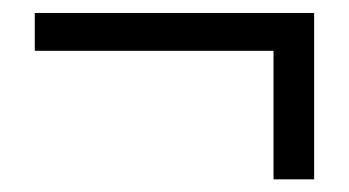

<svg xmlns="http://www.w3.org/2000/svg" viewBox="-20 -390 549 302"><path d="M410.2 -107.9V-310.1H34.7V-369.6H474.1V-107.9Z"/></svg>

Font: Akatab
Style: Regular
Weight: 400
Designer: SIL Global
Foundry: SIL Global
Version: Version 4.100